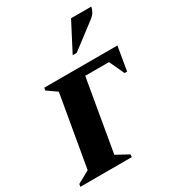

<svg xmlns="http://www.w3.org/2000/svg" viewBox="-223 -923 940 1035"><g transform="rotate(-30 247.0 -406.0)"><path d="M-30 0 -27 -16 49 -58 126 -502 66 -544 69 -560H524L499 -412H483L440 -505H292L215 -58L292 -16L290 0ZM289 -635 381 -812H507Q504 -797 496 -782Q488 -767 464 -749L314 -635Z"/></g></svg>

Font: Spectral SC ExtraBold
Style: Italic
Weight: 800
Italic angle: -10°
Designer: Jean-Baptiste Levee
Foundry: Production Type
Version: Version 2.001